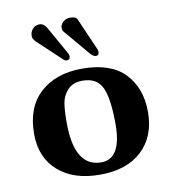

<svg xmlns="http://www.w3.org/2000/svg" viewBox="-77 -724 720 801"><g transform="rotate(-10 283.0 -323.5)"><path d="M41 -205.1Q41 -317.9 107.4 -378.4Q173.8 -439 285.2 -439Q406.2 -439 465.6 -377Q524.9 -314.9 524.9 -213.9Q524.9 -109.9 460.9 -50Q397 9.8 283.2 9.8Q171.4 9.8 106.2 -47.6Q41 -105 41 -205.1ZM277.8 -389.2Q236.8 -389.2 214.8 -365Q192.9 -340.8 188 -309.8Q183.1 -278.8 183.1 -228Q183.1 -40 296.9 -40Q382.8 -40 382.8 -187Q382.8 -295.9 360.8 -342.5Q338.9 -389.2 277.8 -389.2ZM102.1 -608.9Q102.1 -596.7 115.2 -584L212.9 -492.2Q220.7 -484.4 228 -483.9Q243.2 -483.9 243.2 -499Q243.2 -505.9 238.8 -513.2L170.9 -633.8Q158.7 -651.9 143.1 -651.9Q125 -651.9 113.5 -639.4Q102.1 -627 102.1 -608.9ZM231 -621.1Q231 -611.3 235.8 -605L328.1 -496.1Q340.3 -481 352.1 -481Q365.2 -481 365.2 -496.1Q365.2 -502 361.8 -509.8L303.2 -644Q297.4 -657.2 272.9 -657.2Q255.9 -657.2 243.4 -646.2Q231 -635.3 231 -621.1Z"/></g></svg>

Font: Linux Biolinum O
Style: Bold
Weight: 700
Designer: Philipp H. Poll
Foundry: Philipp H. Poll
Version: Version 1.3.2